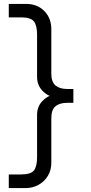

<svg xmlns="http://www.w3.org/2000/svg" viewBox="-20 -808 466 984"><path d="M356 -281H324Q286 -281 264.5 -263.5Q243 -246 243 -202V27Q243 64 225.5 93Q208 122 178 139Q148 156 110 156H25V86H88Q138 86 154 65.5Q170 45 170 -2V-219Q170 -261 196 -289Q222 -317 263 -327V-307Q222 -316 196 -344.5Q170 -373 170 -414V-631Q170 -677 154 -698Q138 -719 88 -719H25V-788H114Q171 -788 207 -751.5Q243 -715 243 -659V-431Q243 -388 264.5 -370Q286 -352 324 -352H356Z"/></svg>

Font: 42dot Sans Light
Style: Regular
Weight: 400
Version: Version 1.000